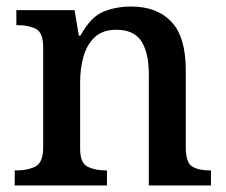

<svg xmlns="http://www.w3.org/2000/svg" viewBox="-20 -567 692 587"><path d="M25 0V-46H31Q65 -46 88.5 -58Q112 -70 112 -117V-423Q112 -467 90 -478.5Q68 -490 35 -490H30V-536H208L221 -458H226Q257 -515 295.5 -531Q334 -547 381 -547Q460 -547 504 -500.5Q548 -454 548 -352V-117Q548 -70 567.5 -58Q587 -46 621 -46H625V0H435V-340Q435 -405 412.5 -440.5Q390 -476 335 -476Q294 -476 270 -453.5Q246 -431 235.5 -395Q225 -359 225 -316V-112Q225 -69 247.5 -57.5Q270 -46 303 -46H307V0Z"/></svg>

Font: Noto Serif Tibetan Medium
Style: Regular
Weight: 500
Designer: Monotype Design Team
Foundry: Monotype Imaging Inc.
Version: Version 2.103; ttfautohint (v1.8.4.7-5d5b)